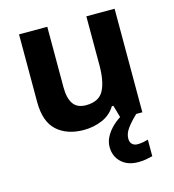

<svg xmlns="http://www.w3.org/2000/svg" viewBox="-115 -642 887 978"><g transform="rotate(-15 328.5 -153.0)"><path d="M579 -546V0H465L445 -70H437Q411 -28 365.5 -9Q320 10 269 10Q181 10 128 -37.5Q75 -85 75 -190V-546H224V-227Q224 -169 245 -139Q266 -109 312 -109Q380 -109 405 -155.5Q430 -202 430 -289V-546ZM475 111Q475 131 486 141Q497 151 514 151Q530 151 545 148Q560 145 570 142V229Q554 233 536 236.5Q518 240 494 240Q438 240 405 208.5Q372 177 372 128Q372 99 387 72Q402 45 426.5 22.5Q451 0 482 -17L547 0Q513 32 494 58.5Q475 85 475 111Z"/></g></svg>

Font: Noto Sans New Tai Lue
Style: Bold
Weight: 700
Version: Version 2.003